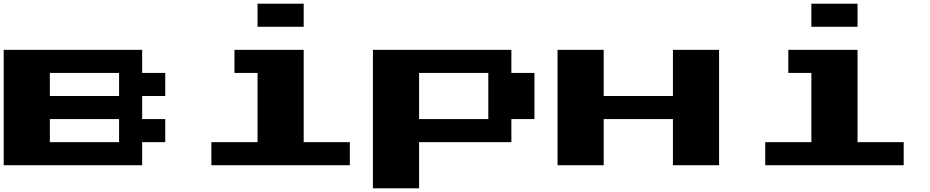

<svg xmlns="http://www.w3.org/2000/svg" viewBox="-20 -1020 5040 1040"><path d="M0 -437.5V-750H375H750V-687.5V-625H812.5H875V-562.5V-500H812.5H750V-437.5V-375H812.5H875V-312.5V-250H812.5H750V-187.5V-125H375H0ZM625 -562.5V-625H437.5H250V-562.5V-500H437.5H625ZM625 -312.5V-375H437.5H250V-312.5V-250H437.5H625Z M1250 -687.5V-750H1437.5H1625V-500V-250H1750H1875V-187.5V-125H1500H1125V-187.5V-250H1250H1375V-437.5V-625H1312.5H1250ZM1375 -937.5V-1000H1500H1625V-937.5V-875H1500H1375Z M2000 -375V-750H2375H2750V-687.5V-625H2812.5H2875V-500V-375H2812.5H2750V-312.5V-250H2500H2250V-125V0H2125H2000ZM2625 -500V-625H2437.5H2250V-500V-375H2437.5H2625Z M3000 -437.5V-750H3125H3250V-625V-500H3437.5H3625V-625V-750H3750H3875V-437.5V-125H3750H3625V-250V-375H3437.5H3250V-250V-125H3125H3000Z M4250 -687.5V-750H4437.5H4625V-500V-250H4750H4875V-187.5V-125H4500H4125V-187.5V-250H4250H4375V-437.5V-625H4312.5H4250ZM4375 -937.5V-1000H4500H4625V-937.5V-875H4500H4375Z"/></svg>

Font: Press Start 2P
Style: Regular
Weight: 500
Monospace: yes
Version: Version 2.14